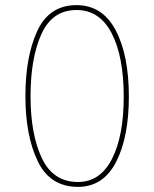

<svg xmlns="http://www.w3.org/2000/svg" viewBox="-20 -723 600 748"><path d="M79 -348Q79 -503 125.5 -603Q172 -703 278 -703Q379 -703 430.5 -605.5Q482 -508 482 -347Q482 -188 432 -91.5Q382 5 284 5Q175 5 127 -95Q79 -195 79 -348ZM462 -346Q462 -503 415 -593.5Q368 -684 278 -684Q184 -684 141.5 -590.5Q99 -497 99 -348Q99 -200 143 -107Q187 -14 284 -14Q370 -14 416 -103.5Q462 -193 462 -346Z"/></svg>

Font: Hanken Grotesk Thin
Style: Regular
Weight: 100
Designer: Alfredo Marco Pradil
Foundry: Hanken Design Co.
Version: Version 3.014